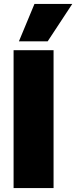

<svg xmlns="http://www.w3.org/2000/svg" viewBox="-20 -955 387 975"><path d="M49 0V-700H252V0ZM76 -745 155 -935H347L222 -745Z"/></svg>

Font: Georama ExtraBold
Style: Regular
Weight: 800
Designer: Jean-Baptiste Levee
Foundry: Production Type
Version: Version 1.001